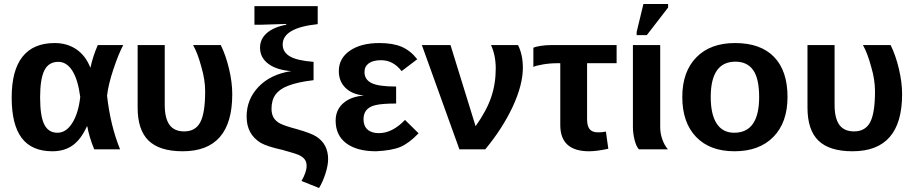

<svg xmlns="http://www.w3.org/2000/svg" viewBox="-20 -756 4627 972"><path d="M421.9 -116.2H419.9Q390.1 -50.3 348.1 -20.3Q306.2 9.8 245.1 9.8Q140.6 9.8 89.8 -57.6Q39.1 -125 39.1 -262.2Q39.1 -399.9 94 -469Q148.9 -538.1 256.8 -538.1Q320.3 -538.1 367.2 -505.9Q414.1 -473.6 437 -414.1H438Q451.2 -474.1 475.1 -527.8H604Q581.1 -486.3 554.2 -405.8Q527.3 -324.7 522 -271Q539.1 -119.6 587.9 0H457Q431.6 -61.5 421.9 -116.2ZM183.1 -263.2Q183.1 -168 204.1 -126Q225.1 -84 271 -84Q314.9 -84 345.9 -133.3Q377 -182.6 386.2 -265.1Q375 -352.1 346.4 -397.5Q317.9 -442.9 274.9 -442.9Q226.6 -442.9 204.8 -399.9Q183.1 -356.9 183.1 -263.2Z M1155.8 -278.8Q1155.8 9.8 904.8 9.8Q788.1 9.8 732.4 -43.9Q676.8 -97.7 676.8 -210.9V-527.8H814V-225.1Q814 -157.7 837.9 -124.3Q861.8 -90.8 912.6 -90.8Q969.7 -90.8 994.1 -137.5Q1018.6 -184.1 1018.6 -293.9Q1018.6 -352.1 999.5 -417Q980.5 -487.8 957.5 -527.8H1097.7Q1123 -476.6 1139.4 -408.2Q1155.8 -339.8 1155.8 -278.8Z M1354.5 -205.1Q1354.5 -179.2 1365.2 -160.2Q1376 -142.6 1397.5 -130.9Q1422.4 -118.2 1483.4 -102.1Q1554.2 -82 1581.1 -64.9Q1641.1 -26.4 1641.1 49.8Q1641.1 81.5 1627.2 124Q1613.3 166.5 1595.2 195.8L1506.3 160.2Q1532.2 115.2 1532.2 84Q1532.2 63.5 1522.5 50.8Q1512.7 38.1 1491.2 27.8Q1475.1 21 1410.2 2.9Q1332 -14.2 1299.3 -33.2Q1228.5 -76.7 1228.5 -166Q1228.5 -253.4 1289.1 -316.7Q1349.6 -379.9 1454.1 -396Q1379.4 -401.9 1337.9 -433.3Q1296.4 -464.8 1296.4 -514.2Q1296.4 -558.6 1330.8 -588.6Q1365.2 -618.7 1429.2 -630.9V-634.8L1305.2 -630.9H1268.1V-725.1H1588.4V-633.8Q1411.1 -615.2 1411.1 -530.8Q1411.1 -491.7 1447.8 -470.5Q1484.4 -449.2 1567.4 -442.9V-350.1Q1484.4 -340.3 1438.5 -321.8Q1396 -305.7 1375.2 -277.6Q1354.5 -249.5 1354.5 -205.1Z M1897.9 -82Q1966.3 -82 2030.3 -148.9L2099.1 -81.1Q2048.8 -29.3 2005.9 -11.7Q1962.9 5.9 1884.3 9.8Q1787.1 9.8 1733.2 -30.5Q1679.2 -70.8 1679.2 -145Q1679.2 -199.2 1717 -232.9Q1754.9 -266.6 1819.3 -272V-272.9Q1761.7 -278.8 1728.5 -311.8Q1695.3 -344.7 1695.3 -396Q1695.3 -460.9 1751.5 -499.5Q1807.6 -538.1 1900.9 -538.1Q1968.3 -538.1 2012.9 -519.3Q2057.6 -500.5 2092.3 -456.1L2013.2 -396Q1970.7 -451.2 1909.2 -451.2Q1868.2 -451.2 1846.7 -435.3Q1825.2 -419.4 1825.2 -391.1Q1825.2 -353 1861.1 -335.4Q1897 -317.9 1985.4 -317.9V-231.9Q1916 -231.9 1882.3 -224.1Q1820.3 -210.4 1820.3 -152.8Q1820.3 -118.2 1840.6 -100.1Q1860.8 -82 1897.9 -82Z M2627 -413.1Q2627 -325.7 2574.7 -213.9Q2522.5 -103.5 2436.5 0H2305.7L2115.7 -527.8H2260.7L2387.7 -117.2Q2442.4 -193.8 2466.1 -262.5Q2489.7 -331.1 2489.7 -409.2Q2489.7 -475.6 2465.8 -527.8H2602.5Q2627 -479 2627 -413.1Z M2816.4 -436H2803.2Q2765.1 -436 2728.8 -429.9Q2692.4 -423.8 2680.2 -417V-514.2Q2691.9 -520 2718 -523.9Q2744.1 -527.8 2769.5 -527.8H3101.6V-436H2952.1V-151.9Q2952.1 -118.2 2965.1 -102.1Q2978 -85.9 3008.3 -85.9Q3028.3 -85.9 3047.4 -89.8L3059.6 -2.9Q3000 9.8 2962.4 9.8Q2816.4 9.8 2816.4 -123Z M3361.3 0H3214.4Q3200.7 -15.1 3192.4 -48.1Q3184.1 -81.1 3184.1 -115.2V-527.8H3322.3V-110.8Q3322.3 -81.1 3333 -50.5Q3343.8 -20 3361.3 0ZM3254.4 -578.1H3203.1V-594.2L3237.3 -735.8H3362.3V-717.8Z M3966.8 -265.1Q3966.8 -136.2 3895.5 -63.2Q3824.2 9.8 3698.2 9.8Q3573.7 9.8 3503.9 -63Q3434.1 -135.7 3434.1 -265.1Q3434.1 -392.6 3504.9 -465.3Q3575.7 -538.1 3701.2 -538.1Q3830.6 -538.1 3898.7 -467.8Q3966.8 -397.5 3966.8 -265.1ZM3823.2 -265.1Q3823.2 -357.4 3793.2 -400.6Q3763.2 -443.8 3703.1 -443.8Q3578.1 -443.8 3578.1 -265.1Q3578.1 -176.3 3608.4 -130.1Q3638.7 -84 3696.8 -84Q3823.2 -84 3823.2 -265.1Z M4546.9 -278.8Q4546.9 9.8 4295.9 9.8Q4179.2 9.8 4123.5 -43.9Q4067.9 -97.7 4067.9 -210.9V-527.8H4205.1V-225.1Q4205.1 -157.7 4229 -124.3Q4252.9 -90.8 4303.7 -90.8Q4360.8 -90.8 4385.3 -137.5Q4409.7 -184.1 4409.7 -293.9Q4409.7 -352.1 4390.6 -417Q4371.6 -487.8 4348.6 -527.8H4488.8Q4514.2 -476.6 4530.5 -408.2Q4546.9 -339.8 4546.9 -278.8Z"/></svg>

Font: Libra Sans Modern
Style: Bold
Weight: 700
Foundry: Stefan Peev, Context Ltd
Version: Version 1.000